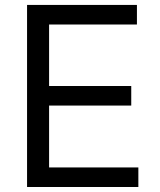

<svg xmlns="http://www.w3.org/2000/svg" viewBox="-20 -747 638 767"><path d="M88.1 0H532.7V-78.1H176.1V-325.3H504.3V-403.4H176.1V-649.1H527V-727.3H88.1Z"/></svg>

Font: Karasuma Gothic
Style: Regular
Weight: 400
Designer: Rasmus Andersson, Ryoko Nishizuka
Foundry: Genbu
Version: Version 1.00